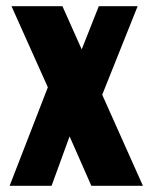

<svg xmlns="http://www.w3.org/2000/svg" viewBox="-20 -598 482 618"><path d="M11 0 134 -317 17 -578H181L243 -439L298 -578H423L309 -293L440 0H274L204 -159L146 0Z"/></svg>

Font: Oswald
Style: Bold
Weight: 700
Designer: Vernon Adams
Foundry: Vernon Adams
Version: Version 4.103;gftools[0.9.33.dev8+g029e19f]